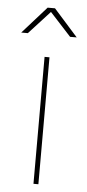

<svg xmlns="http://www.w3.org/2000/svg" viewBox="-52 -748 355 779"><g transform="rotate(5 125.0 -358.5)"><path d="M115 0V-517H135V0ZM12 -607 110 -717H140L238 -607H211L123 -703H127L39 -607Z"/></g></svg>

Font: Montserrat Alternates Thin
Style: Regular
Weight: 100
Designer: Julieta Ulanovsky
Foundry: Julieta Ulanovsky
Version: Version 9.000